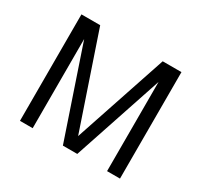

<svg xmlns="http://www.w3.org/2000/svg" viewBox="-115 -671 831 798"><g transform="rotate(30 301.0 -271.5)"><path d="M339 -16H270L125 -444V-16H64V-527H154L305 -82L454 -527H544V-16H482V-444Z"/></g></svg>

Font: Ekushey Sumon
Style: Regular
Weight: 400
Designer: Al Mamun Sumon
Foundry: Al Mamun Sumon
Version: Version 1.0